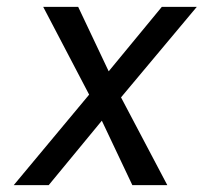

<svg xmlns="http://www.w3.org/2000/svg" viewBox="-20 -540 640 560"><path d="M20 0 240 -264 106 -520H208L297 -332L452 -520H554L333 -256L468 0H366L277 -188L122 0Z"/></svg>

Font: Iosevka Extended Oblique
Style: Regular
Weight: 400
Width: 7
Italic angle: -9°
Monospace: yes
Designer: Belleve Invis
Foundry: Belleve Invis
Version: Version 32.0.1; ttfautohint (v1.8.4)